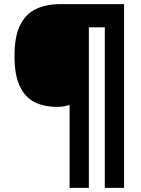

<svg xmlns="http://www.w3.org/2000/svg" viewBox="-20 -780 683 927"><path d="M579 127H486V-648H409V127H316V-273Q301 -269 288.5 -266.5Q276 -264 255 -264Q193 -264 147 -287Q101 -310 75.5 -364Q50 -418 50 -509Q50 -605 77.5 -659.5Q105 -714 155 -737Q205 -760 270 -760H579Z"/></svg>

Font: Noto Sans Bengali UI Black
Style: Regular
Weight: 900
Designer: Jelle Bosma - Monotype Design Team
Foundry: Monotype Imaging Inc.
Version: Version 2.003; ttfautohint (v1.8.4.7-5d5b)